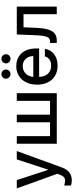

<svg xmlns="http://www.w3.org/2000/svg" viewBox="790 -1584 1000 2619"><g transform="rotate(-90 1289.5 -275.0)"><path d="M138.5 204.5C226.2 204.5 281.6 158.7 313.2 72.8L538 -545.5H424L285.9 -122.2H280.2L142 -545.5H28.4L228 7.1L214.8 43.3C195.3 95.5 171.5 112.9 138.1 113.3C124.6 113.6 94.1 110.1 67.5 101.6V192.8C80.3 198.5 106.5 204.5 138.5 204.5Z M637.8 -545.5V0H1327.1V-545.5H1223V-92H1034.4V-545.5H930.4V-92H741.8V-545.5Z M1703.5 11C1834.5 11 1917.6 -62.5 1932.5 -162.6H1829.5C1815 -108.7 1768.8 -76.7 1704.5 -76.7C1613.6 -76.7 1552.9 -135.3 1549.7 -240.8H1937.5V-278.4C1937.5 -475.5 1819.6 -552.6 1696 -552.6C1544 -552.6 1443.9 -436.8 1443.9 -269.2C1443.9 -99.8 1542.6 11 1703.5 11ZM1524.9 -692.8C1524.9 -659.8 1554.3 -631 1587.7 -631C1623.2 -631 1650.2 -659.8 1650.2 -692.8C1650.2 -728 1623.2 -755 1587.7 -755C1554.3 -755 1524.9 -728 1524.9 -692.8ZM1550.1 -320.3C1554.7 -397.7 1610.4 -464.8 1696.7 -464.8C1779.1 -464.8 1833.1 -403.8 1833.5 -320.3ZM1733.7 -692.8C1733.7 -659.8 1763.1 -631 1796.5 -631C1832 -631 1859 -659.8 1859 -692.8C1859 -728 1832 -755 1796.5 -755C1763.1 -755 1733.7 -728 1733.7 -692.8Z M2012.8 0H2046.9C2165.8 0 2209.5 -88.1 2218 -268.5L2226.6 -453.8H2404.8V0H2508.9V-545.5H2128.2L2118.6 -304C2111.9 -135.7 2092.7 -92 2032 -92H2012.4Z"/></g></svg>

Font: Magic Ui Pro Medium
Style: Regular
Weight: 500
Designer: Stefan Endress, Andreas Faust
Version: Version 1.000;FEAKit 1.0